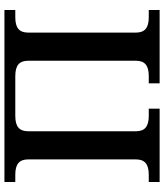

<svg xmlns="http://www.w3.org/2000/svg" viewBox="43 -783 740 866"><g transform="rotate(-90 413.0 -350.0)"><path d="M254 -107V-593C254 -633 275 -651 323 -651H503C551 -651 572 -633 572 -593V-107C572 -67 551 -49 503 -49H470V0H801V-49H768C720 -49 699 -67 699 -107V-593C699 -633 720 -651 768 -651H801V-700H25V-651H58C106 -651 127 -633 127 -593V-107C127 -67 106 -49 58 -49H25V0H356V-49H323C275 -49 254 -67 254 -107Z"/></g></svg>

Font: LT Superior Serif Semibold
Style: Regular
Weight: 600
Designer: Daniel Lyons
Foundry: LyonsType
Version: Version 2.120;FEAKit 1.0